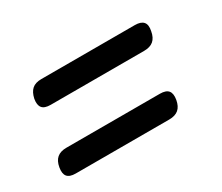

<svg xmlns="http://www.w3.org/2000/svg" viewBox="-70 -650 739 640"><g transform="rotate(-30 300.0 -330.0)"><path d="M69 -165Q46 -165 37 -176Q28 -187 32 -210Q36 -233 49 -244Q62 -255 85 -255H445Q468 -255 477 -244Q486 -233 482 -210Q478 -187 465 -176Q452 -165 429 -165ZM111 -405Q88 -405 79 -416Q70 -427 74 -450Q79 -473 91.5 -484Q104 -495 127 -495H487Q510 -495 519.5 -484Q529 -473 524 -450Q520 -427 507 -416Q494 -405 471 -405Z"/></g></svg>

Font: Maple Mono Normal NL
Style: Italic
Weight: 400
Italic angle: -10°
Monospace: yes
Designer: subframe7536
Version: Version 7.000